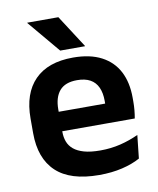

<svg xmlns="http://www.w3.org/2000/svg" viewBox="-80 -749 679 824"><g transform="rotate(-10 259.5 -337.0)"><path d="M286.5 12Q160.5 12 99 -46Q37.5 -104 37.5 -214V-278Q37.5 -387 95 -445.5Q152.5 -504 262 -504Q336 -504 385.5 -478Q435 -452 459.8 -404.2Q484.5 -356.5 484.5 -290V-272.5Q484.5 -254.5 482.8 -235.8Q481 -217 478 -200.5H362Q363.5 -228 363.8 -252.8Q364 -277.5 364 -297.5Q364 -332 353 -356.2Q342 -380.5 319.5 -393Q297 -405.5 262 -405.5Q210.5 -405.5 186 -377Q161.5 -348.5 161.5 -296V-250.5L162 -236V-197.5Q162 -174.5 169.2 -155Q176.5 -135.5 193.5 -121.2Q210.5 -107 238.8 -99Q267 -91 309.5 -91Q355.5 -91 397.2 -101.2Q439 -111.5 476.5 -129L465.5 -28Q432 -9.5 386.8 1.2Q341.5 12 286.5 12ZM105.5 -200.5V-285.5H452V-200.5ZM230.5 -685.5 321.5 -544.5V-543H213.5L95 -684V-685.5Z"/></g></svg>

Font: Anek Latin Medium SemiBold
Style: Regular
Weight: 600
Version: Version 1.003